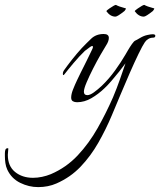

<svg xmlns="http://www.w3.org/2000/svg" viewBox="-225 -415 655 785"><path d="M-69 350Q-107 350 -142.5 332.5Q-178 315 -195 279Q-201 266 -203 251.5Q-205 237 -205 223V212Q-205 204 -203 197.5Q-201 191 -193 191Q-191 191 -191 193Q-191 199 -192 205Q-193 211 -193 218Q-193 264 -163.5 288Q-134 312 -90 312Q-72 312 -53 308Q-34 304 -17 297Q46 270 92.5 220.5Q139 171 174 109Q209 47 237 -17Q253 -55 265.5 -91Q278 -127 288 -156Q278 -142 262 -122Q246 -102 230 -83.5Q214 -65 202 -54Q177 -30 148.5 -13.5Q120 3 90 3Q80 3 73 -1Q66 -5 66 -16Q66 -30 73.5 -49Q81 -68 90 -87Q99 -106 105 -118Q117 -141 128 -164Q139 -187 147 -203Q155 -218 155 -223Q155 -231 143.5 -223Q132 -215 122 -207Q100 -186 76 -157.5Q52 -129 39 -112Q36 -108 34 -108Q32 -108 32 -113Q32 -121 37 -128Q51 -148 70 -172Q89 -196 109 -218Q128 -238 148 -257Q168 -276 199 -276Q220 -276 220 -260Q220 -246 208 -228Q201 -217 186 -191Q171 -165 155.5 -134.5Q140 -104 129 -78Q118 -52 118 -40Q118 -26 132 -26Q143 -26 159 -37.5Q175 -49 192 -65Q221 -93 245.5 -127Q270 -161 288 -192Q291 -197 298.5 -210Q306 -223 314.5 -235Q323 -247 328 -249Q333 -251 348 -260Q363 -269 378 -272Q392 -275 399 -275Q410 -275 410 -269Q410 -261 401 -261Q390 -261 381 -255.5Q372 -250 367 -242Q358 -229 341.5 -195Q325 -161 305.5 -116.5Q286 -72 267 -26.5Q248 19 232 57Q208 114 177 168.5Q146 223 104.5 266.5Q63 310 6 335Q-28 350 -69 350ZM247 -347Q226 -347 210 -369Q210 -372 222.5 -380.5Q235 -389 239 -391Q246 -395 249 -395Q254 -392 263.5 -388.5Q273 -385 281.5 -383Q290 -381 290 -380Q289 -376 284 -370Q255 -347 247 -347ZM363 -347Q342 -347 326 -369Q326 -372 338.5 -380.5Q351 -389 355 -391Q362 -395 365 -395Q370 -392 379.5 -388.5Q389 -385 397.5 -383Q406 -381 406 -380Q405 -376 400 -370Q371 -347 363 -347Z"/></svg>

Font: Italianno
Style: Regular
Weight: 400
Designer: Robert E. Leuschke
Foundry: Robert E. Leuschke
Version: Version 1.100; ttfautohint (v1.8.3)